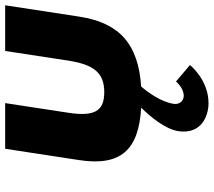

<svg xmlns="http://www.w3.org/2000/svg" viewBox="-62 -491 828 744"><g transform="rotate(-90 352.0 -119.0)"><path d="M215.8 158C202.5 245 271.9 275 323.9 275C415.9 275 471.9 203 471.9 203L408.2 149C408.2 149 383.6 179 352.6 179C335.6 179 317.8 165 321.6 140C329.4 89 368.2 38 388.9 14C551.5 3 635.4 -68 659.6 -226L703.5 -513H526.5L489.2 -269C473.7 -168 440.7 -129 366.7 -129C292.7 -129 271.7 -168 287.2 -269L324.5 -513H147.5L103.6 -226C79.1 -66 142.2 5 306.9 14C270.2 51 223.5 108 215.8 158Z"/></g></svg>

Font: Sztylet
Style: BdObl
Weight: 700
Foundry: Cannot Into Space Fonts, PlusOne Fonts
Version: Version 0.12